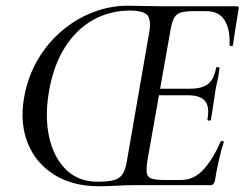

<svg xmlns="http://www.w3.org/2000/svg" viewBox="-20 -647 854 671"><path d="M327 4Q233 4 168.5 -37Q104 -78 76.5 -148Q49 -218 64 -305Q77 -379 112 -438.5Q147 -498 197 -540Q247 -582 306 -604.5Q365 -627 426 -627Q451 -627 487.5 -626Q524 -625 555 -625H808Q816 -625 814 -616Q811 -598 807 -573.5Q803 -549 799.5 -526Q796 -503 794 -489Q793 -485 787.5 -486Q782 -487 782 -490Q785 -543 765.5 -575.5Q746 -608 700 -608H657Q627 -608 611.5 -603Q596 -598 588.5 -584.5Q581 -571 576 -543L495 -85Q491 -57 493 -42.5Q495 -28 509.5 -23Q524 -18 553 -18H613Q658 -18 691.5 -55Q725 -92 751 -152Q752 -155 758 -154Q764 -153 762 -150Q753 -123 744.5 -85Q736 -47 731 -15Q729 -7 725.5 -3.5Q722 0 714 0H451Q420 0 386 2Q352 4 327 4ZM320 -12Q353 -12 374 -16.5Q395 -21 406.5 -36Q418 -51 423 -82L501 -531Q509 -574 496.5 -592Q484 -610 433 -610Q365 -610 306.5 -578Q248 -546 207.5 -482.5Q167 -419 151 -327Q136 -238 152 -167Q168 -96 211 -54Q254 -12 320 -12ZM717 -229Q716 -225 710 -225.5Q704 -226 705 -230Q713 -274 696.5 -294Q680 -314 638 -314H503L506 -337H645Q686 -337 707 -353.5Q728 -370 735 -409Q736 -413 742 -412.5Q748 -412 747 -407Q743 -378 739 -361Q735 -344 732 -325Q728 -302 725 -279Q722 -256 717 -229Z"/></svg>

Font: Cormorant Medium
Style: Italic
Weight: 500
Italic angle: -10°
Designer: Christian Thalmann (Catharsis Fonts)
Foundry: Catharsis Fonts
Version: Version 4.000